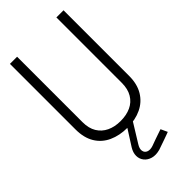

<svg xmlns="http://www.w3.org/2000/svg" viewBox="-283 -769 1064 1064"><g transform="rotate(-45 249.0 -236.5)"><path d="M297 -6H253V2L188 104Q172 130 172 154.5Q172 179 186.5 197.5Q201 216 226.5 223.5Q252 231 286 222Q292 220 309 214Q326 208 345 201.5Q364 195 377 190Q390 185 390 185L372 146Q372 146 364.5 148.5Q357 151 344 155.5Q331 160 313.5 166Q296 172 275 180Q251 188 234.5 181.5Q218 175 215 157.5Q212 140 226 118L297 3ZM458 -186V-700H402V-187Q402 -139 382.5 -106.5Q363 -74 328.5 -58Q294 -42 248 -42Q202 -42 167.5 -58.5Q133 -75 113.5 -107Q94 -139 94 -187V-700H38V-186Q38 -121 64.5 -77Q91 -33 139 -11Q187 11 249 11Q311 11 358 -11.5Q405 -34 431.5 -78Q458 -122 458 -186Z"/></g></svg>

Font: Advent Pro
Style: Regular
Weight: 400
Designer: VivaRado, Andreas Kalpakidis
Foundry: VivaRado, Andreas Kalpakidis
Version: Version 3.000